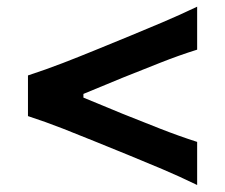

<svg xmlns="http://www.w3.org/2000/svg" viewBox="-20 -606 659 563"><path d="M558.1 -63.5Q505.9 -88.9 455.8 -110.1Q405.8 -131.3 361.3 -149.4L256.8 -191.9Q213.9 -209.5 164.1 -229Q114.3 -248.5 62 -265.6V-384.8Q114.3 -401.9 164.1 -421.1Q213.9 -440.4 256.8 -458L361.8 -501Q405.8 -519 455.8 -540.3Q505.9 -561.5 558.1 -586.4V-460.4Q504.9 -443.8 450.2 -422.1Q395.5 -400.4 340.3 -378.4L224.6 -330.6V-319.8L340.3 -272Q395 -250 450 -228.5Q504.9 -207 558.1 -189.9Z"/></svg>

Font: Pinar-DS3-FD SemiBold
Style: Regular
Weight: 600
Designer: Amin Abedi
Version: Version 3.000